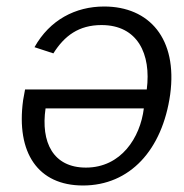

<svg xmlns="http://www.w3.org/2000/svg" viewBox="-20 -560 564 590"><path d="M57 -285 51 -252C29 -90 97 10 235 10C379 10 479 -99 503 -270C526 -441 439 -540 300 -540C212 -540 133 -499 86 -415L144 -396C178 -450 222 -483 292 -483C403 -483 445 -394 431 -285ZM422 -227C411 -137 352 -45 244 -45C143 -45 105 -123 120 -227Z"/></svg>

Font: Cheyenne Sans Light
Style: Italic
Weight: 300
Italic angle: -8.13011°
Designer: The Public Sans project authors (U.S. Web Design System), Libre Franklin designed by Pablo Impallari and Rodrigo Fuenzal
Foundry: The Cheyenne Sans Project Authors
Version: Version 2.007